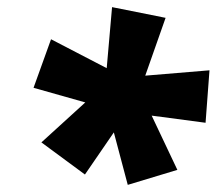

<svg xmlns="http://www.w3.org/2000/svg" viewBox="-20 -787 607 538"><path d="M338 -269 477 -311 405 -463 556 -443 567 -590 387 -575 444 -737 294 -767 279 -596 123 -677 74 -541 219 -500 96 -388 218 -298 299 -416Z"/></svg>

Font: Noto Sans UI Black
Style: Italic
Weight: 900
Italic angle: -372°
Designer: Monotype Design Team
Foundry: Monotype Imaging Inc.
Version: Version 1.901